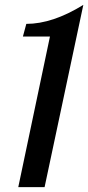

<svg xmlns="http://www.w3.org/2000/svg" viewBox="-20 -768 362 788"><path d="M55 0 185 -618H74L88 -670Q196 -670 322 -748L163 0Z"/></svg>

Font: Lobster Two
Style: Italic
Weight: 400
Designer: Pablo Impallari
Foundry: Pablo Impallari. www.impallari.com
Version: Version 1.006